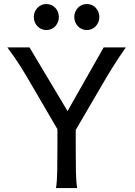

<svg xmlns="http://www.w3.org/2000/svg" viewBox="-20 -953 685 973"><path d="M129.4 -712.9 322.3 -390.1 505.4 -712.9H617.7Q596.2 -682.1 579.6 -657Q563 -631.8 549.1 -609.4Q535.2 -586.9 522.2 -565.4Q509.3 -543.9 495.6 -520L363.8 -294.4V-212.4Q363.8 -140.1 364.7 -84.7Q365.7 -29.3 371.1 0H263.7Q269 -29.3 270 -84.7Q271 -140.1 271 -212.4V-298.3L141.6 -520Q127.4 -543.9 114 -566.9Q100.6 -589.8 85.9 -613.3Q71.3 -636.7 54.4 -661.1Q37.6 -685.5 17.1 -712.9ZM151.4 -866.7Q151.4 -880.4 156.2 -892.3Q161.1 -904.3 169.7 -913.3Q178.2 -922.4 189.7 -927.5Q201.2 -932.6 214.8 -932.6Q228.5 -932.6 240.2 -927.5Q252 -922.4 260.3 -913.3Q268.6 -904.3 273.4 -892.3Q278.3 -880.4 278.3 -866.7Q278.3 -853 273.4 -841.1Q268.6 -829.1 260.3 -820.1Q252 -811 240.2 -805.9Q228.5 -800.8 214.8 -800.8Q201.2 -800.8 189.7 -805.9Q178.2 -811 169.7 -820.1Q161.1 -829.1 156.2 -841.1Q151.4 -853 151.4 -866.7ZM356.4 -866.7Q356.4 -880.4 361.3 -892.3Q366.2 -904.3 374.8 -913.3Q383.3 -922.4 394.8 -927.5Q406.2 -932.6 419.9 -932.6Q433.6 -932.6 445.3 -927.5Q457 -922.4 465.3 -913.3Q473.6 -904.3 478.5 -892.3Q483.4 -880.4 483.4 -866.7Q483.4 -853 478.5 -841.1Q473.6 -829.1 465.3 -820.1Q457 -811 445.3 -805.9Q433.6 -800.8 419.9 -800.8Q406.2 -800.8 394.8 -805.9Q383.3 -811 374.8 -820.1Q366.2 -829.1 361.3 -841.1Q356.4 -853 356.4 -866.7Z"/></svg>

Font: Andika Am
Style: Regular
Weight: 400
Designer: Victor Gaultney, Annie Olsen, Julie Remington, Don Collingsworth, Eric Hays, Becca Hirsbrunner
Foundry: SIL International
Version: Version 5.000